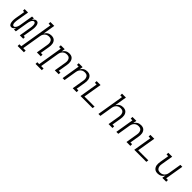

<svg xmlns="http://www.w3.org/2000/svg" viewBox="427 -2533 4547 4547"><g transform="rotate(45 2700.0 -260.0)"><path d="M131 8Q112 8 96.5 0.5Q81 -7 71.5 -21Q62 -35 56.5 -51Q51 -67 48.5 -84.5Q46 -102 45 -119.5Q44 -137 45 -155.5Q46 -174 48 -192Q50 -210 53 -228L93 -464H51L50 -520H165L115 -219Q113 -206 111 -193.5Q109 -181 108.5 -169Q108 -157 107.5 -144.5Q107 -132 107.5 -119.5Q108 -107 110.5 -95.5Q113 -84 118 -73.5Q123 -63 132.5 -55.5Q142 -48 154 -48Q169 -48 182.5 -57Q196 -66 205 -79.5Q214 -93 220.5 -107Q227 -121 231.5 -135.5Q236 -150 239.5 -165Q243 -180 245 -194L299 -520H361L350 -454Q357 -468 366 -481Q375 -494 386.5 -505Q398 -516 413 -522Q428 -528 442 -528Q461 -528 477 -520.5Q493 -513 502.5 -499Q512 -485 517.5 -469Q523 -453 525.5 -435.5Q528 -418 528.5 -400.5Q529 -383 528.5 -364.5Q528 -346 525.5 -328Q523 -310 520 -292L481 -56H523L524 0H409L459 -301Q461 -314 463 -326.5Q465 -339 465.5 -351Q466 -363 466.5 -375.5Q467 -388 466 -400.5Q465 -413 463 -424.5Q461 -436 455.5 -446.5Q450 -457 441 -464.5Q432 -472 420 -472Q405 -472 391.5 -463Q378 -454 368.5 -440.5Q359 -427 353 -413Q347 -399 342.5 -384.5Q338 -370 334.5 -355Q331 -340 329 -326L275 0H213L224 -66Q216 -52 207 -39Q198 -26 186.5 -15Q175 -4 160 2Q145 8 131 8Z M761 215H551L552 157H616L754 -677H697V-735H828L778 -429Q791 -452 809 -471.5Q827 -491 849 -504Q871 -517 896 -522.5Q921 -528 945 -528Q974 -528 1001 -520.5Q1028 -513 1047.5 -496Q1067 -479 1079.5 -455Q1092 -431 1096.5 -404Q1101 -377 1100 -349Q1099 -321 1094 -292L1055 -58H1112V0H981L1031 -302Q1034 -322 1035 -342.5Q1036 -363 1032 -382.5Q1028 -402 1019 -419Q1010 -436 995.5 -448Q981 -460 961.5 -465Q942 -470 922 -470Q903 -470 883 -466.5Q863 -463 845 -453.5Q827 -444 812.5 -430Q798 -416 787 -399Q776 -382 770 -363Q764 -344 761 -326L681 157H762Z M1361 215H1151L1152 157H1216L1318 -462H1261L1262 -520H1393L1378 -429Q1391 -452 1409 -471.5Q1427 -491 1449 -504Q1471 -517 1496 -522.5Q1521 -528 1545 -528Q1574 -528 1601 -520.5Q1628 -513 1647.5 -496Q1667 -479 1679.5 -455Q1692 -431 1696.5 -404Q1701 -377 1700 -349Q1699 -321 1694 -292L1655 -58H1712V0H1581L1631 -302Q1634 -322 1635 -342.5Q1636 -363 1632 -382.5Q1628 -402 1619 -419Q1610 -436 1595.5 -448Q1581 -460 1561.5 -465Q1542 -470 1522 -470Q1503 -470 1483 -466.5Q1463 -463 1445 -453.5Q1427 -444 1412.5 -430Q1398 -416 1387 -399Q1376 -382 1370 -363Q1364 -344 1361 -326L1281 157H1362Z M1842 0 1918 -462H1861L1862 -520H1993L1978 -429Q1991 -452 2009 -471.5Q2027 -491 2049 -504Q2071 -517 2096 -522.5Q2121 -528 2145 -528Q2174 -528 2201 -520.5Q2228 -513 2247.5 -496Q2267 -479 2279.5 -455Q2292 -431 2296.5 -404Q2301 -377 2300 -349Q2299 -321 2294 -292L2255 -58H2312V0H2181L2231 -302Q2234 -322 2235 -342.5Q2236 -363 2232 -382.5Q2228 -402 2219 -419Q2210 -436 2195.5 -448Q2181 -460 2161.5 -465Q2142 -470 2122 -470Q2103 -470 2083 -466.5Q2063 -463 2045 -453.5Q2027 -444 2012.5 -430Q1998 -416 1987 -399Q1976 -382 1970 -363Q1964 -344 1961 -326L1907 0Z M2442 0 2518 -462H2461L2462 -520H2593L2516 -58H2855L2846 0Z M3042 0 3154 -677H3097V-735H3228L3178 -429Q3191 -452 3209 -471.5Q3227 -491 3249 -504Q3271 -517 3296 -522.5Q3321 -528 3345 -528Q3374 -528 3401 -520.5Q3428 -513 3447.5 -496Q3467 -479 3479.5 -455Q3492 -431 3496.5 -404Q3501 -377 3500 -349Q3499 -321 3494 -292L3455 -58H3512V0H3381L3431 -302Q3434 -322 3435 -342.5Q3436 -363 3432 -382.5Q3428 -402 3419 -419Q3410 -436 3395.5 -448Q3381 -460 3361.5 -465Q3342 -470 3322 -470Q3303 -470 3283 -466.5Q3263 -463 3245 -453.5Q3227 -444 3212.5 -430Q3198 -416 3187 -399Q3176 -382 3170 -363Q3164 -344 3161 -326L3107 0Z M3642 0 3718 -462H3661L3662 -520H3793L3778 -429Q3791 -452 3809 -471.5Q3827 -491 3849 -504Q3871 -517 3896 -522.5Q3921 -528 3945 -528Q3974 -528 4001 -520.5Q4028 -513 4047.5 -496Q4067 -479 4079.5 -455Q4092 -431 4096.5 -404Q4101 -377 4100 -349Q4099 -321 4094 -292L4055 -58H4112V0H3981L4031 -302Q4034 -322 4035 -342.5Q4036 -363 4032 -382.5Q4028 -402 4019 -419Q4010 -436 3995.5 -448Q3981 -460 3961.5 -465Q3942 -470 3922 -470Q3903 -470 3883 -466.5Q3863 -463 3845 -453.5Q3827 -444 3812.5 -430Q3798 -416 3787 -399Q3776 -382 3770 -363Q3764 -344 3761 -326L3707 0Z M4242 0 4318 -462H4261L4262 -520H4393L4316 -58H4655L4646 0Z M5028 8Q4999 8 4972.5 0.5Q4946 -7 4926.5 -24Q4907 -41 4894 -65Q4881 -89 4876.5 -116Q4872 -143 4873.5 -171Q4875 -199 4879 -228L4918 -462H4861L4862 -520H4993L4943 -218Q4939 -198 4938.5 -177.5Q4938 -157 4941.5 -137.5Q4945 -118 4954.5 -101Q4964 -84 4978.5 -72Q4993 -60 5012.5 -55Q5032 -50 5052 -50Q5071 -50 5090.5 -53.5Q5110 -57 5128 -66.5Q5146 -76 5161 -90Q5176 -104 5187 -121Q5198 -138 5204 -157Q5210 -176 5213 -194L5267 -520H5332L5255 -58H5312V0H5181L5196 -91Q5183 -68 5165 -48.5Q5147 -29 5124.5 -16Q5102 -3 5077 2.5Q5052 8 5028 8Z"/></g></svg>

Font: Iosevka HT Light Extended
Style: Italic
Weight: 300
Width: 7
Italic angle: -9°
Monospace: yes
Designer: Belleve Invis
Foundry: Belleve Invis
Version: Version 32.3.0; ttfautohint (v1.8.4)